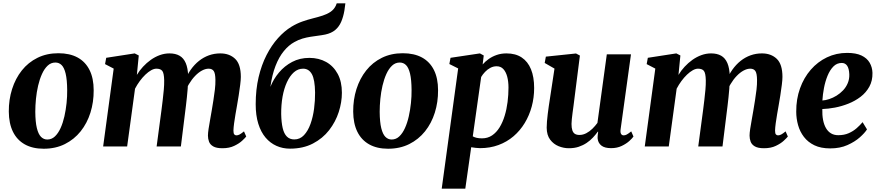

<svg xmlns="http://www.w3.org/2000/svg" viewBox="-20 -882 5291 1156"><path d="M331.5 -561.5Q400 -561.5 447.2 -535.8Q494.5 -510 519.2 -460.2Q544 -410.5 544 -338.5Q544.5 -267.5 524.5 -203.8Q504.5 -140 465.5 -91.2Q426.5 -42.5 370.5 -14.5Q314.5 13.5 243 13.5Q176 13.5 129.2 -12.8Q82.5 -39 58 -88.8Q33.5 -138.5 33 -210Q32.5 -282 52.8 -345.8Q73 -409.5 111.5 -458Q150 -506.5 205.8 -534Q261.5 -561.5 331.5 -561.5ZM313.5 -505.5Q287 -505.5 267 -486.8Q247 -468 232.8 -436.5Q218.5 -405 209.5 -366.2Q200.5 -327.5 196.5 -286.8Q192.5 -246 192.5 -209Q193 -147 202 -110.5Q211 -74 227 -58Q243 -42 264.5 -42Q291 -42 310.8 -60.8Q330.5 -79.5 344.8 -111Q359 -142.5 367.8 -181.5Q376.5 -220.5 380.8 -261.5Q385 -302.5 384.5 -340Q384 -402.5 375.2 -438.8Q366.5 -475 351 -490.2Q335.5 -505.5 313.5 -505.5Z M815.5 -548 804 -431Q819.5 -457 841 -480.2Q862.5 -503.5 888.2 -521.8Q914 -540 942.2 -550.2Q970.5 -560.5 1000.5 -560.5Q1036.5 -560.5 1061 -546.5Q1085.5 -532.5 1098.5 -502Q1111.5 -471.5 1113 -422Q1113 -414 1112.8 -405Q1112.5 -396 1111.8 -386.2Q1111 -376.5 1109.5 -367L1090 -390Q1106 -430.5 1128.2 -462Q1150.5 -493.5 1178.2 -515.5Q1206 -537.5 1238.2 -549Q1270.5 -560.5 1306.5 -560.5Q1361.5 -560.5 1395.8 -527.8Q1430 -495 1430 -419Q1430 -401.5 1426.2 -371.2Q1422.5 -341 1417.2 -307.5Q1412 -274 1407 -246.5Q1402.5 -221.5 1397.8 -193.8Q1393 -166 1389.5 -140.2Q1386 -114.5 1385.5 -96Q1385.5 -78 1390.8 -72.5Q1396 -67 1403.5 -67Q1412.5 -67 1422.5 -72.2Q1432.5 -77.5 1449 -91L1462.5 -60Q1456 -51.5 1438 -34.8Q1420 -18 1390.2 -3.8Q1360.5 10.5 1319 10.5Q1283 10.5 1264 -0.5Q1245 -11.5 1238.5 -29Q1232 -46.5 1232 -65.5Q1232 -81 1235.8 -106.2Q1239.5 -131.5 1245 -160.8Q1250.5 -190 1255 -218Q1259.5 -245.5 1264.8 -278Q1270 -310.5 1273.8 -342.5Q1277.5 -374.5 1277 -401Q1276.5 -440.5 1266.8 -454.5Q1257 -468.5 1236 -468.5Q1217 -468.5 1196 -457.2Q1175 -446 1154.8 -425Q1134.5 -404 1117.5 -375.5Q1100.5 -347 1090 -312.5L1112.5 -396.5Q1112 -374 1110 -348Q1108 -322 1105.2 -296Q1102.5 -270 1099.5 -245.5L1069 0H923L952 -217.5Q955.5 -246 959.5 -278Q963.5 -310 966.2 -341.5Q969 -373 968.5 -399Q967.5 -442 957 -455.2Q946.5 -468.5 921.5 -468.5Q907 -468.5 890 -459Q873 -449.5 855.2 -432.5Q837.5 -415.5 821.5 -393.8Q805.5 -372 793 -348L745.5 0H601L664.5 -469L612.5 -496L619.5 -534L791 -560.5Z M2059.5 -862 2053.5 -818Q2047 -780 2034 -750.2Q2021 -720.5 1998 -701.2Q1975 -682 1938 -674Q1927.5 -672 1915.5 -670Q1903.5 -668 1891 -666.5Q1872.5 -664 1849.5 -660.5Q1826.5 -657 1801.5 -649.8Q1776.5 -642.5 1752 -628.5Q1718 -610 1688.8 -574.2Q1659.5 -538.5 1638.8 -485Q1618 -431.5 1608 -359Q1626.5 -406 1659.8 -445.5Q1693 -485 1739 -509.2Q1785 -533.5 1842.5 -533.5Q1899.5 -533.5 1943.8 -508.8Q1988 -484 2013.2 -437.2Q2038.5 -390.5 2038.5 -323.5Q2038.5 -266.5 2019.5 -207.5Q2000.5 -148.5 1961.8 -98.5Q1923 -48.5 1864 -17.8Q1805 13 1726 13Q1682 13 1644.5 -3.8Q1607 -20.5 1579 -53.5Q1551 -86.5 1535.2 -136.8Q1519.5 -187 1519.5 -254.5Q1519.5 -343 1537 -417.2Q1554.5 -491.5 1584.8 -550.5Q1615 -609.5 1653.8 -652.5Q1692.5 -695.5 1734.5 -721Q1767.5 -741 1800.5 -752.5Q1833.5 -764 1864.8 -771.8Q1896 -779.5 1922.8 -788.2Q1949.5 -797 1969.8 -810.5Q1990 -824 2001.5 -847L2007.5 -862ZM1805 -468.5Q1774 -468.5 1749.5 -446.8Q1725 -425 1707.5 -387Q1690 -349 1681.2 -299.8Q1672.5 -250.5 1673 -195Q1674 -145 1682 -111Q1690 -77 1707.2 -59.8Q1724.5 -42.5 1752 -42.5Q1786 -42.5 1810.2 -68.2Q1834.5 -94 1849.5 -136Q1864.5 -178 1871 -227.5Q1877.5 -277 1877 -325Q1876 -402.5 1857.8 -435.5Q1839.5 -468.5 1805 -468.5Z M2405 -561.5Q2473.5 -561.5 2520.8 -535.8Q2568 -510 2592.8 -460.2Q2617.5 -410.5 2617.5 -338.5Q2618 -267.5 2598 -203.8Q2578 -140 2539 -91.2Q2500 -42.5 2444 -14.5Q2388 13.5 2316.5 13.5Q2249.5 13.5 2202.8 -12.8Q2156 -39 2131.5 -88.8Q2107 -138.5 2106.5 -210Q2106 -282 2126.2 -345.8Q2146.5 -409.5 2185 -458Q2223.5 -506.5 2279.2 -534Q2335 -561.5 2405 -561.5ZM2387 -505.5Q2360.5 -505.5 2340.5 -486.8Q2320.5 -468 2306.2 -436.5Q2292 -405 2283 -366.2Q2274 -327.5 2270 -286.8Q2266 -246 2266 -209Q2266.5 -147 2275.5 -110.5Q2284.5 -74 2300.5 -58Q2316.5 -42 2338 -42Q2364.5 -42 2384.2 -60.8Q2404 -79.5 2418.2 -111Q2432.5 -142.5 2441.2 -181.5Q2450 -220.5 2454.2 -261.5Q2458.5 -302.5 2458 -340Q2457.5 -402.5 2448.8 -438.8Q2440 -475 2424.5 -490.2Q2409 -505.5 2387 -505.5Z M2639.5 254 2738.5 -470 2685.5 -496.5 2692.5 -534 2869.5 -560.5 2892.5 -548 2886 -494Q2901.5 -512 2922.8 -527Q2944 -542 2970.8 -551.2Q2997.5 -560.5 3029.5 -560.5Q3084 -560.5 3121 -536Q3158 -511.5 3177 -465Q3196 -418.5 3196 -352Q3196 -294.5 3181.5 -240.8Q3167 -187 3139.2 -141.2Q3111.5 -95.5 3071.8 -61.5Q3032 -27.5 2981.2 -8.8Q2930.5 10 2870 10Q2857.5 10 2843.8 8.2Q2830 6.5 2817 4.5L2781.5 254ZM2826.5 -61Q2837 -55 2850.8 -52Q2864.5 -49 2882 -49Q2916.5 -49 2942.8 -66.8Q2969 -84.5 2987.8 -115Q3006.5 -145.5 3018.5 -184.8Q3030.5 -224 3036 -267.8Q3041.5 -311.5 3041.5 -354.5Q3041.5 -391.5 3033.8 -420.5Q3026 -449.5 3010.5 -466.2Q2995 -483 2970 -483Q2950 -483 2932.2 -473.5Q2914.5 -464 2900.5 -449.2Q2886.5 -434.5 2877 -418.5Z M3405 10.5Q3373.5 10.5 3343.2 -1.8Q3313 -14 3292.5 -41Q3272 -68 3271.5 -113Q3271.5 -130 3273.2 -151Q3275 -172 3277.8 -195.2Q3280.5 -218.5 3284 -242Q3287.5 -265.5 3291 -288L3318.5 -469L3259.5 -503L3266.5 -541L3448 -560L3471.5 -547.5L3438.5 -288Q3436 -266.5 3433 -244.5Q3430 -222.5 3427.2 -202Q3424.5 -181.5 3422.8 -164.5Q3421 -147.5 3421 -136Q3421 -112 3426 -97.2Q3431 -82.5 3441.5 -76Q3452 -69.5 3469 -69.5Q3490 -69.5 3510 -80Q3530 -90.5 3547 -107.2Q3564 -124 3577 -142L3633.5 -555H3779L3716.5 -103Q3714 -84 3719.5 -75.5Q3725 -67 3735 -67Q3744 -67 3753.5 -72Q3763 -77 3780.5 -91L3794 -60Q3787.5 -50 3769.5 -33.5Q3751.5 -17 3723.5 -3.5Q3695.5 10 3659.5 10Q3621 10 3601.5 -5Q3582 -20 3578.5 -45.5Q3578 -48.5 3578 -53.5Q3578 -58.5 3578.5 -64.5Q3579 -70.5 3579.8 -76.8Q3580.5 -83 3581.5 -88.5L3579.5 -89.5Q3566.5 -71.5 3550 -53.8Q3533.5 -36 3512 -21.5Q3490.5 -7 3464.2 1.8Q3438 10.5 3405 10.5Z M4076.5 -548 4065 -431Q4080.5 -457 4102 -480.2Q4123.5 -503.5 4149.2 -521.8Q4175 -540 4203.2 -550.2Q4231.5 -560.5 4261.5 -560.5Q4297.5 -560.5 4322 -546.5Q4346.5 -532.5 4359.5 -502Q4372.5 -471.5 4374 -422Q4374 -414 4373.8 -405Q4373.5 -396 4372.8 -386.2Q4372 -376.5 4370.5 -367L4351 -390Q4367 -430.5 4389.2 -462Q4411.5 -493.5 4439.2 -515.5Q4467 -537.5 4499.2 -549Q4531.5 -560.5 4567.5 -560.5Q4622.5 -560.5 4656.8 -527.8Q4691 -495 4691 -419Q4691 -401.5 4687.2 -371.2Q4683.5 -341 4678.2 -307.5Q4673 -274 4668 -246.5Q4663.5 -221.5 4658.8 -193.8Q4654 -166 4650.5 -140.2Q4647 -114.5 4646.5 -96Q4646.5 -78 4651.8 -72.5Q4657 -67 4664.5 -67Q4673.5 -67 4683.5 -72.2Q4693.5 -77.5 4710 -91L4723.5 -60Q4717 -51.5 4699 -34.8Q4681 -18 4651.2 -3.8Q4621.5 10.5 4580 10.5Q4544 10.5 4525 -0.5Q4506 -11.5 4499.5 -29Q4493 -46.5 4493 -65.5Q4493 -81 4496.8 -106.2Q4500.5 -131.5 4506 -160.8Q4511.5 -190 4516 -218Q4520.5 -245.5 4525.8 -278Q4531 -310.5 4534.8 -342.5Q4538.5 -374.5 4538 -401Q4537.5 -440.5 4527.8 -454.5Q4518 -468.5 4497 -468.5Q4478 -468.5 4457 -457.2Q4436 -446 4415.8 -425Q4395.5 -404 4378.5 -375.5Q4361.5 -347 4351 -312.5L4373.5 -396.5Q4373 -374 4371 -348Q4369 -322 4366.2 -296Q4363.5 -270 4360.5 -245.5L4330 0H4184L4213 -217.5Q4216.5 -246 4220.5 -278Q4224.5 -310 4227.2 -341.5Q4230 -373 4229.5 -399Q4228.5 -442 4218 -455.2Q4207.5 -468.5 4182.5 -468.5Q4168 -468.5 4151 -459Q4134 -449.5 4116.2 -432.5Q4098.5 -415.5 4082.5 -393.8Q4066.5 -372 4054 -348L4006.5 0H3862L3925.5 -469L3873.5 -496L3880.5 -534L4052 -560.5Z M5200 -103Q5187 -82 5157 -55.2Q5127 -28.5 5082.2 -8.5Q5037.5 11.5 4978.5 11.5Q4922.5 11.5 4883.5 -7.2Q4844.5 -26 4820.2 -57.8Q4796 -89.5 4785 -129Q4774 -168.5 4774 -209.5Q4773.5 -285.5 4796.8 -350Q4820 -414.5 4861.5 -462.2Q4903 -510 4959 -536.8Q5015 -563.5 5080.5 -563.5Q5133.5 -563.5 5166.8 -547.8Q5200 -532 5216 -504.5Q5232 -477 5233 -443.5Q5234 -396 5214.2 -360.2Q5194.5 -324.5 5161.5 -299.2Q5128.5 -274 5088.2 -258Q5048 -242 5006.8 -234.2Q4965.5 -226.5 4931 -225.5Q4930 -189.5 4935.5 -160.5Q4941 -131.5 4953 -110.8Q4965 -90 4983.5 -79Q5002 -68 5027 -68Q5062.5 -68 5089.8 -80Q5117 -92 5137.8 -110.2Q5158.5 -128.5 5173.5 -146.5ZM5048 -503Q5018.5 -503 4997.5 -481.5Q4976.5 -460 4962.5 -425.8Q4948.5 -391.5 4941 -352Q4933.5 -312.5 4931.5 -277Q4950.5 -278 4973 -285.5Q4995.5 -293 5017 -306.2Q5038.5 -319.5 5056.2 -338.2Q5074 -357 5084.2 -381.5Q5094.5 -406 5093.5 -435Q5092 -469.5 5080.5 -486.2Q5069 -503 5048 -503Z"/></svg>

Font: Merriweather 36pt ExtraBold
Style: Italic
Weight: 800
Italic angle: -7.8°
Version: Version 2.101